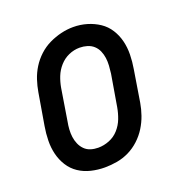

<svg xmlns="http://www.w3.org/2000/svg" viewBox="-104 -636 709 738"><g transform="rotate(-20 250.0 -266.5)"><path d="M203 8Q175 8 147.5 1.5Q120 -5 97.5 -20Q75 -35 60.5 -58Q46 -81 39.5 -107.5Q33 -134 33.5 -163Q34 -192 39 -221L61 -351Q65 -375 73 -399.5Q81 -424 95 -446.5Q109 -469 129 -487.5Q149 -506 173 -517.5Q197 -529 222 -535Q247 -541 272 -541Q301 -541 328 -533Q355 -525 377.5 -510Q400 -495 414.5 -472Q429 -449 435.5 -422.5Q442 -396 441.5 -367Q441 -338 436 -309L415 -179Q411 -155 402.5 -130.5Q394 -106 380 -83.5Q366 -61 346 -42.5Q326 -24 302.5 -12.5Q279 -1 253.5 3.5Q228 8 203 8ZM205 -72Q228 -72 250.5 -81Q273 -90 289 -108Q305 -126 313.5 -148Q322 -170 326 -193L348 -323Q350 -338 351 -354.5Q352 -371 350 -386Q348 -401 342 -415Q336 -429 325 -439Q314 -449 299 -453.5Q284 -458 268 -458Q245 -458 223.5 -448.5Q202 -439 186 -421Q170 -403 161.5 -381.5Q153 -360 149 -337L128 -207Q125 -192 124 -176Q123 -160 125 -145Q127 -130 133 -116Q139 -102 149.5 -91.5Q160 -81 174.5 -76.5Q189 -72 205 -72Z"/></g></svg>

Font: Iosevka Slab Medium
Style: Italic
Weight: 500
Italic angle: -9°
Monospace: yes
Designer: Belleve Invis
Foundry: Belleve Invis
Version: Version 11.1.0; ttfautohint (v1.8.3)